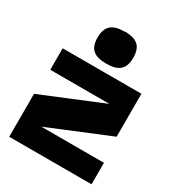

<svg xmlns="http://www.w3.org/2000/svg" viewBox="-174 -825 848 929"><g transform="rotate(30 250.0 -360.5)"><path d="M130 -120H480V0H20V-240L360 -380H30V-500H470V-260ZM250 -720 249 -721Q302 -721 325.5 -699.5Q349 -678 349 -631Q349 -584 325.5 -562.5Q302 -541 249 -541Q197 -541 173.5 -562Q150 -583 150 -630Q150 -677 174 -698.5Q198 -720 250 -720Z"/></g></svg>

Font: Fivo Sans Modern Heavy
Style: Regular
Weight: 900
Designer: Alexander Slobzheninov
Foundry: Alexander Slobzheninov
Version: 1.0